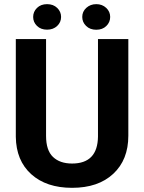

<svg xmlns="http://www.w3.org/2000/svg" viewBox="-20 -900 698 930"><path d="M601.6 -710.9V-242.7Q601.6 -126 528.6 -58.1Q455.6 9.8 329.1 9.8Q204.6 9.8 131.3 -56.2Q58.1 -122.1 56.6 -237.3V-710.9H203.1V-241.7Q203.1 -171.9 236.6 -139.9Q270 -107.9 329.1 -107.9Q452.6 -107.9 454.6 -237.8V-710.9ZM275.9 -817.9Q275.9 -792 256.8 -774.2Q237.8 -756.3 208 -756.3Q177.7 -756.3 159.2 -774.4Q140.6 -792.5 140.6 -817.9Q140.6 -843.3 159.2 -861.6Q177.7 -879.9 208 -879.9Q238.3 -879.9 257.1 -861.6Q275.9 -843.3 275.9 -817.9ZM378.4 -817.9Q378.4 -844.2 398.2 -862.1Q418 -879.9 446.3 -879.9Q475.1 -879.9 494.4 -861.8Q513.7 -843.8 513.7 -817.9Q513.7 -792.5 495.1 -774.2Q476.6 -755.9 446.3 -755.9Q416 -755.9 397.2 -774.2Q378.4 -792.5 378.4 -817.9Z"/></svg>

Font: SteelSelectRoboto
Style: Roboto-Bold
Weight: 700
Designer: Google
Version: Version 2.137; 2017